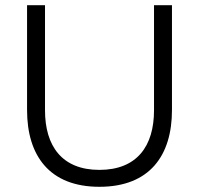

<svg xmlns="http://www.w3.org/2000/svg" viewBox="-20 -708 765 738"><path d="M641 -688H572V-284C572 -147 507 -55 362 -55C218 -55 153 -147 153 -284V-688H84V-285C84 -111 169 10 362 10C556 10 641 -111 641 -285Z"/></svg>

Font: Roundo
Style: Regular
Weight: 400
Designer: Shiva Nallaperumal
Foundry: Indian Type Foundry
Version: Version 2.000